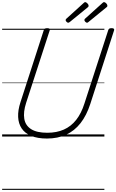

<svg xmlns="http://www.w3.org/2000/svg" viewBox="-20 -1279 1090 1799"><path d="M420 19Q332 19 273 -5.5Q214 -30 183.5 -75Q153 -120 150 -183Q147 -246 172 -322L390 -996Q393 -1006 400 -1010.5Q407 -1015 423 -1015Q437 -1015 443.5 -1010Q450 -1005 446 -995L225 -316Q197 -229 207.5 -166Q218 -103 271.5 -69Q325 -35 423 -35Q511 -35 578.5 -65Q646 -95 694 -156Q742 -217 771 -309L994 -996Q997 -1006 1003.5 -1010.5Q1010 -1015 1026 -1015Q1055 -1015 1049 -995L826 -305Q791 -197 734.5 -125Q678 -53 599.5 -17Q521 19 420 19ZM619 -1066Q612 -1066 603.5 -1074.5Q595 -1083 595 -1090Q595 -1093 596 -1096Q597 -1099 601 -1103L763 -1250Q768 -1253 770.5 -1256Q773 -1259 778 -1259Q784 -1259 791.5 -1253.5Q799 -1248 804.5 -1240.5Q810 -1233 810 -1226Q810 -1222 809 -1218.5Q808 -1215 803 -1211L634 -1073Q629 -1070 626 -1068Q623 -1066 619 -1066ZM796 -1066Q788 -1066 779.5 -1074.5Q771 -1083 771 -1090Q771 -1093 771.5 -1096Q772 -1099 776 -1103L939 -1250Q943 -1253 946.5 -1256Q950 -1259 954 -1259Q961 -1259 968.5 -1253.5Q976 -1248 981 -1240.5Q986 -1233 986 -1226Q986 -1222 985 -1218.5Q984 -1215 978 -1211L809 -1073Q805 -1070 802 -1068Q799 -1066 796 -1066ZM0 490H958V500H0ZM0 -20H958V0H0ZM0 -505H958V-500H0ZM0 -1010H958V-1000H0Z"/></svg>

Font: Playwrite MX Guides
Style: Regular
Weight: 400
Designer: Veronika Burian, José Scaglione
Foundry: TypeTogether
Version: Version 1.003